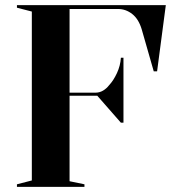

<svg xmlns="http://www.w3.org/2000/svg" viewBox="-20 -728 669 748"><path d="M46 0V-10L104 -25V-683L46 -698V-708H626L592 -450H579L532 -614Q520 -654 495 -673.5Q470 -693 440 -693H251V-367H352Q368 -367 381.5 -375Q395 -383 405 -396Q422 -414 435.5 -443Q449 -472 451 -503H461V-250H451L359 -355H251V-22L309 -10V0Z"/></svg>

Font: Kalnia Medium
Style: Regular
Weight: 500
Designer: Frida Medrano
Foundry: Frida Medrano
Version: Version 1.105